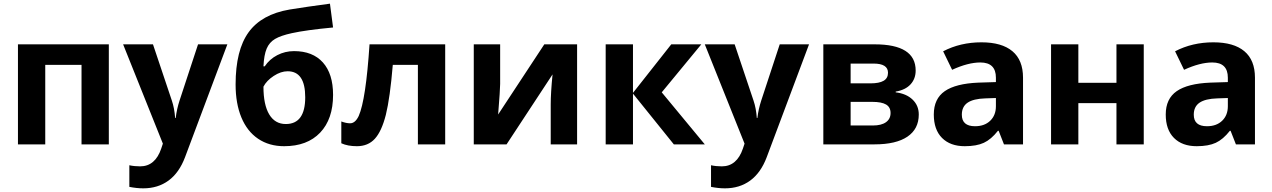

<svg xmlns="http://www.w3.org/2000/svg" viewBox="-20 -788 6945 1048"><path d="M78 -546H574V0H425V-434H227V0H78Z M686 232V114Q713 120 745 120Q827 120 860 23L869 -4L652 -546H815L918 -239Q932 -198 936 -144H939Q945 -193 960 -239L1061 -546H1221L990 70Q958 155 900 197.5Q842 240 762 240Q726 240 686 232Z M1266 -327Q1266 -514 1337 -612Q1408 -710 1561 -736Q1653 -751 1781 -768L1798 -638Q1650 -624 1573 -607Q1513 -594 1481.5 -575.5Q1450 -557 1435.5 -522.5Q1421 -488 1418 -426H1425Q1451 -465 1493.5 -487Q1536 -509 1585 -509Q1687 -509 1742.5 -447Q1798 -385 1798 -270Q1798 -138 1727.5 -64Q1657 10 1531 10Q1449 10 1389 -30.5Q1329 -71 1297.5 -147Q1266 -223 1266 -327ZM1646 -257Q1646 -399 1550 -399Q1513 -399 1474 -373.5Q1435 -348 1418 -315Q1418 -216 1449.5 -163.5Q1481 -111 1540 -111Q1646 -111 1646 -257Z M1843 -6V-125Q1870 -115 1891 -115Q1919 -115 1938 -155Q1977 -243 1997 -546H2410V0H2261V-434H2124Q2109 -254 2086 -161Q2063 -71 2026 -30.5Q1989 10 1928 10Q1878 10 1843 -6Z M2566 -546H2710V-330Q2710 -301 2699 -163L2951 -546H3130V0H2986V-218Q2986 -281 2996 -382L2745 0H2566Z M3286 -546H3435V-281L3644 -546H3808L3592 -284L3827 0H3658L3435 -277V0H3286Z M3861 232V114Q3888 120 3920 120Q4002 120 4035 23L4044 -4L3827 -546H3990L4093 -239Q4107 -198 4111 -144H4114Q4120 -193 4135 -239L4236 -546H4396L4165 70Q4133 155 4075 197.5Q4017 240 3937 240Q3901 240 3861 232Z M4474 -546H4754Q4978 -546 4978 -403Q4978 -358 4950 -327.5Q4922 -297 4869 -288V-284Q4927 -277 4961 -244.5Q4995 -212 4995 -163Q4995 -84 4933 -42Q4871 0 4754 0H4474ZM4731 -333Q4779 -333 4803 -347Q4827 -361 4827 -391Q4827 -441 4748 -441H4623V-333ZM4744 -103Q4791 -103 4816 -121Q4841 -139 4841 -171Q4841 -203 4816.5 -217.5Q4792 -232 4741 -232H4623V-103Z M5077 -163Q5077 -249 5137 -290.5Q5197 -332 5321 -337L5416 -340V-364Q5416 -447 5331 -447Q5264 -447 5177 -407L5128 -508Q5222 -557 5337 -557Q5448 -557 5506 -508.5Q5564 -460 5564 -364V0H5460L5431 -74H5427Q5390 -27 5350 -8.5Q5310 10 5246 10Q5167 10 5122 -35Q5077 -80 5077 -163ZM5416 -208V-253L5358 -251Q5293 -249 5261.5 -227.5Q5230 -206 5230 -162Q5230 -99 5302 -99Q5354 -99 5385 -129Q5416 -159 5416 -208Z M5717 -546H5866V-336H6074V-546H6223V0H6074V-225H5866V0H5717Z M6343 -163Q6343 -249 6403 -290.5Q6463 -332 6587 -337L6682 -340V-364Q6682 -447 6597 -447Q6530 -447 6443 -407L6394 -508Q6488 -557 6603 -557Q6714 -557 6772 -508.5Q6830 -460 6830 -364V0H6726L6697 -74H6693Q6656 -27 6616 -8.5Q6576 10 6512 10Q6433 10 6388 -35Q6343 -80 6343 -163ZM6682 -208V-253L6624 -251Q6559 -249 6527.5 -227.5Q6496 -206 6496 -162Q6496 -99 6568 -99Q6620 -99 6651 -129Q6682 -159 6682 -208Z"/></svg>

Font: OpenSansMMV
Style: Bold
Weight: 700
Foundry: Ascender Corporation
Version: Version 4.001